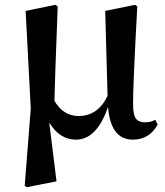

<svg xmlns="http://www.w3.org/2000/svg" viewBox="-20 -567 688 801"><path d="M627.9 -67.4 637.7 -46.9Q602.5 15.6 534.2 15.6Q441.4 15.6 430.7 -121.1Q383.8 15.6 296.9 15.6Q228.5 15.6 185.5 -55.7L215.8 189.5L91.8 213.9L83 208L108.4 -114.3L86.9 -521.5L210.9 -546.9L220.7 -540Q208 -203.1 207 -146.5Q244.1 -83 307.6 -83Q388.7 -83 428.7 -167L418.9 -521.5L543.9 -546.9L552.7 -540Q534.2 -199.2 535.2 -133.8Q535.2 -87.9 546.9 -72.3Q558.6 -56.6 585.9 -56.6Q608.4 -56.6 627.9 -67.4Z"/></svg>

Font: GenRyuMin TW TTF Bold
Style: Regular
Weight: 700
Version: Version 1.300